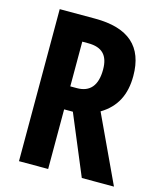

<svg xmlns="http://www.w3.org/2000/svg" viewBox="-108 -793 728 871"><g transform="rotate(15 256.0 -357.0)"><path d="M230 -714H64V0H201V-280H242L359 0H510L363 -314C433 -356 465 -419 465 -507C465 -645 388 -714 230 -714ZM229 -598C294 -598 325 -567 325 -500C325 -425 293 -388 232 -388H201V-598Z"/></g></svg>

Font: Noto Sans Armenian ExtraCondensed
Style: Regular
Weight: 400
Width: 2
Designer: Monotype Design Team
Foundry: Monotype Imaging Inc.
Version: Version 2.008